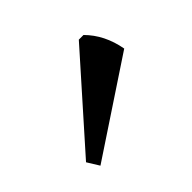

<svg xmlns="http://www.w3.org/2000/svg" viewBox="-63 -797 320 320"><g transform="rotate(45 97.0 -636.5)"><path d="M74 -726 184 -560 163 -547 10 -683V-694Q35 -719 74 -726Z"/></g></svg>

Font: Halant
Style: Regular
Weight: 400
Designer: Hitesh Malaviya (Devanagari), Satya Rajpurohit (Latin)
Foundry: Indian Type Foundry
Version: Version 1.100;PS 1.0;hotconv 1.0.78;makeotf.lib2.5.61930; tt